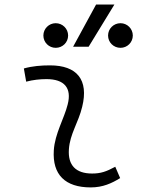

<svg xmlns="http://www.w3.org/2000/svg" viewBox="-20 -815 626 845"><path d="M487.3 -81.1C447.3 -59.6 423.3 -51.3 385.3 -51.3C314 -51.3 278.3 -87.4 283.2 -157.7C287.6 -225.6 325.2 -275.4 341.8 -345.2C371.1 -463.9 318.8 -527.3 200.2 -527.3C161.6 -527.3 123 -524.4 85 -513.7L95.2 -455.6C125 -463.4 154.8 -466.8 184.6 -466.8C262.7 -466.8 296.9 -428.2 277.8 -355C262.7 -293.9 221.2 -226.1 216.8 -153.3C210 -46.4 266.6 9.8 379.4 9.8C432.6 9.8 471.7 -8.3 508.8 -31.2ZM301.8 -609.4H370.1L483.4 -794.9H402.8ZM510.3 -604.5C540 -604.5 564.5 -628.4 564.5 -658.7C564.5 -688.5 540 -712.9 510.3 -712.9C480 -712.9 455.6 -688.5 455.6 -658.7C455.6 -628.4 480 -604.5 510.3 -604.5ZM225.1 -604.5C255.4 -604.5 279.8 -628.4 279.8 -658.7C279.8 -688.5 255.4 -712.9 225.1 -712.9C195.3 -712.9 170.9 -688.5 170.9 -658.7C170.9 -628.4 195.3 -604.5 225.1 -604.5Z"/></svg>

Font: Cascadia Code NF Light
Style: Italic
Weight: 300
Italic angle: -10°
Monospace: yes
Designer: Aaron Bell
Foundry: Saja Typeworks
Version: Version 2404.023